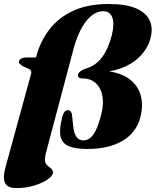

<svg xmlns="http://www.w3.org/2000/svg" viewBox="-39 -748 797 984"><path d="M-9 102 119 -364.5Q123 -376.5 120 -383.5Q117 -390.5 112 -393.5L75.5 -410Q67.5 -416.5 62 -421.2Q56.5 -426 59 -435Q62 -444 71.8 -448.8Q81.5 -453.5 94.5 -453.5H145.5L147.5 -461Q168 -537 214.2 -597.2Q260.5 -657.5 335.5 -692.5Q410.5 -727.5 517.5 -727.5Q608 -727.5 659.8 -704.5Q711.5 -681.5 728.8 -641.8Q746 -602 732 -551Q714.5 -487 659.5 -442Q604.5 -397 520 -382Q590.5 -371.5 631 -337.5Q671.5 -303.5 683.5 -253.8Q695.5 -204 680 -145.5Q658.5 -67 588 -25.8Q517.5 15.5 409 15.5Q347 15.5 313 1Q279 -13.5 271.2 -49Q263.5 -84.5 280 -148Q289 -183 307 -183Q317.5 -183 322.2 -177.5Q327 -172 329.5 -164L336 -103Q343 -28.5 388 -28.5Q405.5 -28.5 421 -39.2Q436.5 -50 451 -78Q465.5 -106 479 -158.5Q493.5 -213 486 -255.2Q478.5 -297.5 452 -321.8Q425.5 -346 384 -346Q356 -346 361.5 -367.5Q364 -375.5 371 -381.2Q378 -387 395 -394.5Q450.5 -409.5 483.2 -453.5Q516 -497.5 533.5 -565.5Q548.5 -623.5 537 -657Q525.5 -690.5 490 -690.5Q442.5 -690.5 401.8 -638.5Q361 -586.5 335.5 -488.5L199 26Q194.5 41.5 193 52.5Q191.5 63.5 191.5 71.5Q191.5 88.5 201.8 98Q212 107.5 222.2 115.5Q232.5 123.5 232.5 135Q232.5 152.5 205.8 171.2Q179 190 136 203Q93 216 45 216Q-1.5 216 -13.8 188.5Q-26 161 -9 102Z"/></svg>

Font: Fraunces 72pt Black
Style: Italic
Weight: 900
Italic angle: -16°
Version: Version 1.000;[b76b70a41]